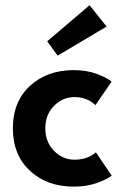

<svg xmlns="http://www.w3.org/2000/svg" viewBox="-20 -684 448 716"><path d="M195 -476.5 156 -530 314 -664.5 377.5 -585ZM257.5 -88.5Q306.5 -88.5 337.5 -116L396.5 -29Q380.5 -16 342.2 -2Q304 12 255.5 12Q155.5 12 91.8 -47Q28 -106 28 -205.5Q28 -305 91.8 -363.8Q155.5 -422.5 255.5 -422.5Q303.5 -422.5 342 -408Q380.5 -393.5 396 -379.5L336 -292Q304 -322 257.5 -322Q214 -322 181.5 -289.2Q149 -256.5 149 -205.5Q149 -154.5 181.5 -121.5Q214 -88.5 257.5 -88.5Z"/></svg>

Font: League Spartan SemiBold
Style: Regular
Weight: 600
Foundry: The League of Moveable Type
Version: Version 2.002